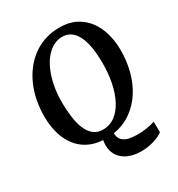

<svg xmlns="http://www.w3.org/2000/svg" viewBox="-218 -897 1141 1231"><g transform="rotate(-30 352.5 -281.5)"><path d="M290 8.8Q229 5.4 182.4 -18.8Q135.7 -43 104 -84.5Q72.3 -126 55.7 -182.4Q39.1 -238.8 38.6 -307.1Q38.1 -367.7 49.1 -424.8Q60.1 -481.9 81.8 -531.7Q103.5 -581.5 135.5 -623Q167.5 -664.6 208.5 -694.3Q249.5 -724.1 299.6 -740.5Q349.6 -756.8 407.2 -756.8Q476.1 -756.8 526.4 -731Q576.7 -705.1 609.6 -661.4Q642.6 -617.7 658.9 -560.1Q675.3 -502.4 675.8 -438.5Q676.3 -356.9 657 -282.2Q637.7 -207.5 599.1 -147.7Q560.5 -87.9 503.4 -47.6Q446.3 -7.3 371.1 4.9Q371.6 33.7 384 50.3Q396.5 66.9 416.3 75.4Q436 84 460.9 86.2Q485.8 88.4 511.7 88.4Q521 88.4 535.6 87.2Q550.3 85.9 566.9 83.3Q583.5 80.6 599.9 76.9Q616.2 73.2 629.4 68.4L630.4 147Q621.1 154.3 605.2 162.6Q589.4 170.9 568.6 177.7Q547.9 184.6 522.2 189.2Q496.6 193.8 467.8 193.8Q424.8 193.8 388.7 182.1Q352.5 170.4 327.9 147.2Q303.2 124 292.5 89.4Q281.7 54.7 290 8.8ZM325.2 -49.3Q374 -49.3 413.1 -78.1Q452.1 -106.9 479.2 -158Q506.3 -209 520.3 -277.8Q534.2 -346.7 533.7 -426.3Q533.2 -490.7 524.4 -540.8Q515.6 -590.8 498 -625.5Q480.5 -660.2 454.1 -678.2Q427.7 -696.3 392.1 -696.3Q360.4 -696.3 332.3 -682.6Q304.2 -668.9 280.5 -644.5Q256.8 -620.1 238.3 -586.2Q219.7 -552.2 207 -511.7Q194.3 -471.2 187.7 -425.5Q181.2 -379.9 181.6 -332Q182.1 -273.9 189 -222.7Q195.8 -171.4 211.9 -132.8Q228 -94.2 255.6 -71.8Q283.2 -49.3 325.2 -49.3Z"/></g></svg>

Font: Brush Lettering One
Style: Bold Italic
Weight: 400
Italic angle: -7°
Designer: Eben Sorkin
Foundry: Eben Sorkin
Version: Version 1.001